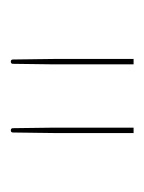

<svg xmlns="http://www.w3.org/2000/svg" viewBox="24 -764 267 355"><g transform="rotate(90 157.5 -586.5)"><path d="M99 -700V-553L98 -477Q98 -473 94 -473Q90 -473 90 -477L89 -553V-700ZM226 -700V-553L225 -477Q225 -473 221 -473Q217 -473 217 -477L216 -553V-700Z"/></g></svg>

Font: Lato 2
Style: Regular
Weight: 100
Designer: Lukasz Dziedzic with Adam Twardoch and Botio Nikoltchev
Foundry: tyPoland Lukasz Dziedzic
Version: Version 2.015; 2015-08-06; http://www.latofonts.com/